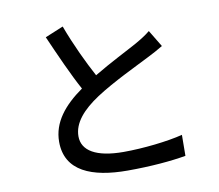

<svg xmlns="http://www.w3.org/2000/svg" viewBox="-87 -890 1174 1028"><g transform="rotate(-10 500.0 -376.0)"><path d="M317 -786 218 -745C265 -638 315 -525 361 -441C259 -369 191 -287 191 -181C191 -21 333 34 526 34C653 34 765 24 844 10L845 -104C763 -83 629 -68 522 -68C373 -68 298 -114 298 -192C298 -265 354 -328 442 -386C537 -448 670 -510 736 -544C768 -560 796 -575 822 -591L767 -682C744 -663 720 -648 687 -629C635 -600 536 -551 448 -498C406 -576 357 -678 317 -786Z"/></g></svg>

Font: ChiuKong Gothic CL Medium
Style: Regular
Weight: 500
Designer: Ryoko NISHIZUKA 西塚涼子 (kana, bopomofo & ideographs); Paul D. Hunt (Latin, Greek & Cyrillic); Sandoll Communications 산돌커뮤니
Foundry: Adobe
Version: Version 1.300